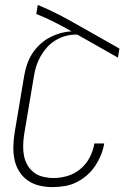

<svg xmlns="http://www.w3.org/2000/svg" viewBox="-20 -755 540 783"><path d="M194 8Q167 8 141 2Q115 -4 94 -18.5Q73 -33 59 -55Q45 -77 39.5 -102.5Q34 -128 34.5 -155.5Q35 -183 39 -210L79 -448Q83 -471 90.5 -493Q98 -515 111 -535.5Q124 -556 142 -573Q160 -590 181.5 -601.5Q203 -613 226 -619.5Q249 -626 272 -627Q237 -647 201.5 -665Q166 -683 128 -698L134 -735Q178 -717 219.5 -695.5Q261 -674 301 -651L467 -557L461 -520L295 -614H289Q268 -614 246.5 -608Q225 -602 205.5 -590Q186 -578 171 -561Q156 -544 145 -524.5Q134 -505 127.5 -484Q121 -463 118 -442L78 -204Q75 -183 74.5 -161Q74 -139 78 -119Q82 -99 92.5 -81Q103 -63 119 -51Q135 -39 156 -34Q177 -29 198 -29Q227 -29 255.5 -37.5Q284 -46 308 -66Q332 -86 346 -113.5Q360 -141 365 -170H405Q401 -146 391.5 -122.5Q382 -99 367.5 -77.5Q353 -56 333 -39Q313 -22 290.5 -11Q268 0 243 4Q218 8 194 8Z"/></svg>

Font: Iosevka Extralight Oblique
Style: Regular
Weight: 200
Italic angle: -9°
Monospace: yes
Designer: Belleve Invis
Foundry: Belleve Invis
Version: Version 32.5.0; ttfautohint (v1.8.4)